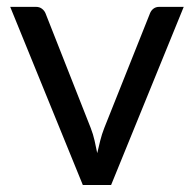

<svg xmlns="http://www.w3.org/2000/svg" viewBox="-20 -526 552 546"><path d="M9 -506.5H82Q92.5 -506.5 99.5 -501Q106.5 -495.5 109.5 -488L238 -162Q245 -144 249 -126Q253 -108 256.5 -90.5Q260.5 -108 265 -126Q269.5 -144 276.5 -162L406.5 -488Q409.5 -496 416.2 -501.2Q423 -506.5 433 -506.5H502.5L296 0H215.5Z"/></svg>

Font: 8514790e538f44c2 - subset of Lato
Style: Regular
Weight: 400
Version: Version 1.104; Western+Polish opensource